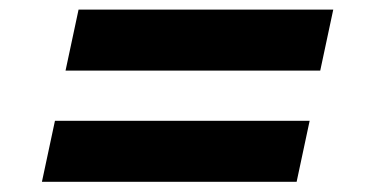

<svg xmlns="http://www.w3.org/2000/svg" viewBox="-20 -500 756 392"><path d="M633.8 -355.8H113.8L140.4 -480.4H660.4ZM585.6 -128.8H65.6L92.2 -253.4H612.2Z"/></svg>

Font: Be Vietnam Pro Variable Thin
Style: Italic
Weight: 100
Italic angle: -12°
Designer: Lam Bao, Tony Le, Vietanh Nguyen
Foundry: Yellow Type Foundry
Version: Version 1.002